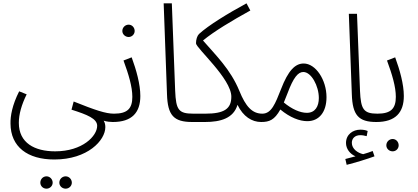

<svg xmlns="http://www.w3.org/2000/svg" viewBox="-20 -727 2507 1152"><path d="M374 405C394 405 411 389 411 369C411 348 394 331 374 331C353 331 336 348 336 369C336 389 353 405 374 405ZM259 405C279 405 296 389 296 369C296 348 279 331 259 331C238 331 222 348 222 369C222 389 238 405 259 405Z M43 15C44 154 145 230 306 230C506 230 612 115 612 36C612 24 610 9 602 -3C619 3 643 5 656 5C681 5 691 -6 691 -21C691 -36 682 -45 664 -45C614 -45 552 -66 422 -118L409 -69C504 -39 563 -15 563 28C563 89 475 181 311 181C188 181 93 131 93 10C93 -41 109 -98 140 -161L95 -179C53 -96 42 -31 43 15Z M752 -505C772 -505 788 -522 788 -541C788 -562 772 -579 752 -579C731 -579 714 -562 714 -541C714 -522 731 -505 752 -505Z M657 5C772 5 822 -52 822 -151C822 -221 798 -307 770 -383L721 -364C752 -280 774 -206 774 -146C774 -76 745 -45 664 -45Z M1133 5C1157 5 1167 -7 1167 -21C1167 -34 1160 -45 1140 -45C1051 -45 1036 -68 1031 -182L1011 -707H962L982 -161C986 -35 1022 5 1133 5Z M1133 5H1210C1303 5 1381 -17 1405 -98C1439 -28 1491 5 1547 5C1571 5 1581 -6 1581 -21C1581 -36 1572 -45 1554 -45C1493 -45 1454 -88 1416 -182C1363 -311 1276 -394 1198 -484C1263 -538 1373 -604 1482 -664L1459 -707C1347 -646 1232 -576 1174 -523C1163 -512 1156 -490 1156 -467C1156 -439 1368 -255 1368 -147C1368 -74 1325 -45 1213 -45H1140Z M1547 5C1596 5 1627 -7 1662 -70C1721 -21 1778 0 1824 0C1894 0 1939 -54 1939 -144C1939 -248 1874 -346 1802 -346C1751 -346 1709 -304 1666 -192C1632 -106 1609 -45 1554 -45ZM1705 -167C1741 -264 1769 -295 1800 -295C1848 -295 1893 -211 1893 -139C1893 -90 1872 -50 1821 -50C1781 -50 1731 -72 1683 -112C1690 -128 1697 -146 1705 -167Z M2060 262C2112 249 2181 228 2227 211L2216 179C2199 186 2180 192 2159 198C2127 191 2091 167 2091 130C2091 105 2108 84 2142 84C2156 84 2168 87 2180 90L2186 59C2173 53 2157 51 2142 51C2098 51 2056 79 2056 131C2056 166 2080 197 2113 211C2095 216 2077 221 2052 227Z M2238 5C2263 5 2272 -7 2272 -21C2272 -34 2265 -45 2245 -45C2161 -45 2145 -71 2140 -182L2122 -644H2073L2091 -161C2095 -36 2131 5 2238 5Z M2336 181C2356 181 2372 165 2372 145C2372 124 2356 107 2336 107C2315 107 2298 124 2298 145C2298 165 2315 181 2336 181Z M2238 5C2353 5 2403 -52 2403 -151C2403 -221 2379 -307 2351 -383L2302 -364C2333 -280 2355 -206 2355 -146C2355 -76 2326 -45 2245 -45Z"/></svg>

Font: Noto Sans Arabic Cond Light
Style: Regular
Weight: 300
Width: 3
Designer: Monotype Design Team, Nadine Chahine, Nizar Qandah and Khaled Hosny
Foundry: Monotype Imaging Inc.
Version: Version 2.012